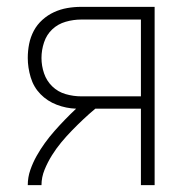

<svg xmlns="http://www.w3.org/2000/svg" viewBox="-20 -540 540 560"><path d="M61 0Q61 -23 68.5 -44.5Q76 -66 87 -85.5Q98 -105 111 -123Q124 -141 139 -158Q154 -175 169.5 -191Q185 -207 202 -223Q173 -224 145.5 -234.5Q118 -245 98 -265.5Q78 -286 69.5 -314.5Q61 -343 61 -371Q61 -392 65 -412Q69 -432 78.5 -450Q88 -468 103.5 -482Q119 -496 137.5 -504.5Q156 -513 176 -516.5Q196 -520 217 -520H431V0H391V-223H258Q240 -208 223 -192Q206 -176 189.5 -159Q173 -142 158.5 -124.5Q144 -107 131.5 -87Q119 -67 110 -45Q101 -23 101 0ZM217 -259H391V-483H217Q194 -483 171.5 -476.5Q149 -470 132.5 -454.5Q116 -439 108.5 -416.5Q101 -394 101 -371Q101 -348 108.5 -326Q116 -304 132.5 -288Q149 -272 171.5 -265.5Q194 -259 217 -259Z"/></svg>

Font: Zed Sans Extralight
Style: Regular
Weight: 200
Designer: Belleve Invis
Foundry: Belleve Invis
Version: Version 1.0.0; ttfautohint (v1.8.4)